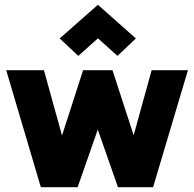

<svg xmlns="http://www.w3.org/2000/svg" viewBox="-20 -784 812 804"><path d="M151 0 6 -490H164L271 -103H203L328 -490H451L577 -103H508L615 -490H767L621 0H474L362 -320H417L305 0ZM308 -550 230 -623 390 -764 549 -623 472 -550 358 -652H422Z"/></svg>

Font: Gabarito ExtraBold
Style: Regular
Weight: 800
Designer: Leandro Assis / Alvaro Franca / Felipe Casaprima
Foundry: Naipe Foundry
Version: Version 1.000